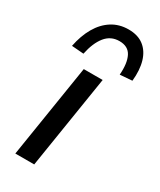

<svg xmlns="http://www.w3.org/2000/svg" viewBox="-194 -825 740 889"><g transform="rotate(30 176.5 -380.0)"><path d="M50 0 129 -497H230L151 0ZM92 -558 28 -563Q40 -623 65.5 -667Q91 -711 129.5 -735.5Q168 -760 218 -760Q268 -760 299.5 -735.5Q331 -711 344 -667Q357 -623 351 -563L286 -558Q291 -621 273 -656.5Q255 -692 208 -692Q162 -692 133.5 -656.5Q105 -621 92 -558Z"/></g></svg>

Font: Nunito Sans 7pt Medium
Style: Italic
Weight: 500
Italic angle: -9°
Designer: Vernon Adams
Foundry: Vernon Adams
Version: Version 3.101;gftools[0.9.27]